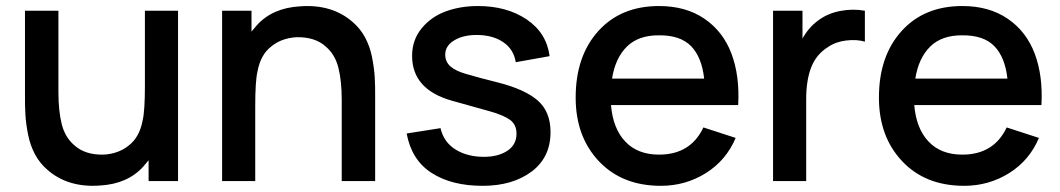

<svg xmlns="http://www.w3.org/2000/svg" viewBox="-20 -598 3501 634"><path d="M458.5 -562.5H567.9V0H470.7V-68.8L453.1 -47.9Q401.4 9.3 310.5 14.6Q204.6 22.5 136.2 -37.6Q111.3 -59.1 95.7 -88.1Q80.1 -117.2 73 -152.3Q65.9 -187.5 64 -217.8Q62 -248 62.5 -289.6V-562.5H172.9V-293.9Q172.9 -231.9 183.8 -188.2Q194.8 -144.5 225.1 -118.7Q260.7 -85.9 322.8 -87.4Q371.6 -90.3 405.3 -117.7Q440.9 -145 451.2 -201.2Q458.5 -232.4 458.5 -315.4V-316.9Z M1145 -524.9Q1169.9 -503.4 1185.5 -474.4Q1201.2 -445.3 1208.3 -410.2Q1215.3 -375 1217.3 -344.7Q1219.2 -314.5 1218.8 -272.9V0H1108.4V-268.6Q1108.4 -330.6 1097.4 -374.3Q1086.4 -418 1056.2 -443.8Q1020.5 -476.6 958.5 -475.1Q909.7 -472.2 876 -444.8Q840.3 -417.5 830.1 -361.3Q822.8 -330.1 822.8 -247.1V-245.6V0H713.4V-562.5H810.5V-493.7L828.1 -514.6Q879.9 -571.8 970.7 -577.1Q1076.7 -585 1145 -524.9Z M1794.9 -412.6 1683.1 -392.6Q1676.3 -434.6 1643.1 -457.8Q1609.9 -481 1560.5 -482.4Q1513.2 -483.9 1481.7 -465.8Q1450.2 -447.8 1450.2 -417.5Q1450.2 -393.6 1468 -378.2Q1485.8 -362.8 1522 -353Q1559.1 -341.8 1626 -325.2Q1713.9 -302.7 1755.9 -265.9Q1797.9 -229 1797.9 -161.6Q1797.9 -78.1 1735.1 -31.2Q1672.4 15.6 1573.7 15.6Q1471.2 15.6 1405 -27.1Q1338.9 -69.8 1322.8 -157.2L1434.6 -174.8Q1445.3 -128.4 1484.4 -104.2Q1523.4 -80.1 1578.1 -80.1Q1625 -80.1 1655.3 -100.1Q1685.5 -120.1 1685.5 -156.2Q1685.5 -186.5 1664.6 -201.9Q1643.6 -217.3 1599.1 -230L1471.7 -265.6Q1340.8 -302.7 1340.8 -413.6Q1340.8 -465.8 1372.1 -504.2Q1403.3 -542.5 1451.7 -560.3Q1500 -578.1 1558.1 -578.1Q1653.3 -578.1 1719 -533.9Q1784.7 -489.7 1794.9 -412.6Z M1997.6 -251Q2003.9 -173.8 2044.7 -130.6Q2085.4 -87.4 2156.2 -87.4Q2260.3 -87.4 2302.7 -177.2L2409.2 -142.6Q2377.9 -68.4 2310.8 -26.4Q2243.7 15.6 2162.1 15.6Q2034.2 15.6 1957.5 -65.7Q1880.9 -147 1880.9 -275.9Q1880.9 -412.6 1955.6 -495.4Q2030.3 -578.1 2156.2 -578.1Q2244.6 -578.1 2306.2 -536.1Q2367.7 -494.1 2395.3 -420.9Q2422.9 -347.7 2417.5 -251ZM2156.2 -481.4Q2088.4 -481.9 2050 -444.1Q2011.7 -406.2 2001 -338.4H2305.2Q2297.4 -409.2 2262 -445.6Q2226.6 -481.9 2156.2 -481.4Z M2681.6 -530.3Q2712.4 -553.7 2754.6 -561.8Q2796.9 -569.8 2835.9 -562.5V-460.4Q2810.1 -468.3 2775.1 -464.4Q2740.2 -460.4 2714.4 -442.9Q2675.3 -418.5 2658.7 -375.7Q2642.1 -333 2642.1 -271V0H2532.7V-562.5H2629.9V-470.7Q2650.4 -507.8 2681.6 -530.3Z M2999 -251Q3005.4 -173.8 3046.1 -130.6Q3086.9 -87.4 3157.7 -87.4Q3261.7 -87.4 3304.2 -177.2L3410.6 -142.6Q3379.4 -68.4 3312.3 -26.4Q3245.1 15.6 3163.6 15.6Q3035.6 15.6 2959 -65.7Q2882.3 -147 2882.3 -275.9Q2882.3 -412.6 2957 -495.4Q3031.7 -578.1 3157.7 -578.1Q3246.1 -578.1 3307.6 -536.1Q3369.1 -494.1 3396.7 -420.9Q3424.3 -347.7 3418.9 -251ZM3157.7 -481.4Q3089.8 -481.9 3051.5 -444.1Q3013.2 -406.2 3002.4 -338.4H3306.6Q3298.8 -409.2 3263.4 -445.6Q3228 -481.9 3157.7 -481.4Z"/></svg>

Font: Manrope3 Semibold
Style: Regular
Weight: 600
Width: 4
Designer: Mikhail Sharanda
Foundry: Mikhail Sharanda
Version: Version 3.000;PS 003.000;hotconv 1.0.88;makeotf.lib2.5.64775